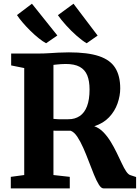

<svg xmlns="http://www.w3.org/2000/svg" viewBox="-20 -1038 770 1058"><path d="M39.5 0V-63.5L113.5 -73.5V-663L41.5 -677.5V-743H190Q222 -743 248.8 -744.8Q275.5 -746.5 302 -748Q328.5 -749.5 359.5 -749.5Q464 -749.5 526 -728.5Q588 -707.5 615.2 -663.5Q642.5 -619.5 642.5 -551Q642.5 -510 627.5 -467.5Q612.5 -425 581 -391.8Q549.5 -358.5 499.5 -342.5Q527.5 -332.5 549.8 -309.5Q572 -286.5 590 -257Q608 -227.5 623.2 -196.2Q638.5 -165 651 -138Q663.5 -111 675.5 -93.2Q687.5 -75.5 699.5 -72.5L730 -62.5V0H550Q537.5 0 524.5 -21Q511.5 -42 497.8 -75.8Q484 -109.5 469.5 -148Q455 -186.5 439 -222.8Q423 -259 405.8 -284.8Q388.5 -310.5 369.5 -317.5Q360 -317.5 347 -317.5Q334 -317.5 320.5 -317.5Q307 -317.5 295 -317.5Q283 -317.5 274.5 -318V-73.5L364.5 -63.5V0ZM358 -381Q393 -381 419.2 -398.5Q445.5 -416 459.5 -452.5Q473.5 -489 473.5 -545Q473.5 -591.5 460.8 -622.8Q448 -654 419.2 -669.8Q390.5 -685.5 342 -685.5Q328 -685.5 315.5 -684.5Q303 -683.5 292.8 -682.5Q282.5 -681.5 274.5 -680.5V-383Q283 -381.5 299.8 -381Q316.5 -380.5 333.2 -380.8Q350 -381 358 -381ZM233.5 -800Q215.5 -809.5 192.8 -827.8Q170 -846 147 -868.8Q124 -891.5 104.8 -914Q85.5 -936.5 73.5 -955L156 -1017.5L296 -842.5L234.5 -800ZM457 -800Q433.5 -813.5 402.5 -840.8Q371.5 -868 343.5 -899.2Q315.5 -930.5 299 -954.5L385 -1017.5L518 -842L458 -800Z"/></svg>

Font: Merriweather ExtraBold
Style: Regular
Weight: 800
Version: Version 2.100